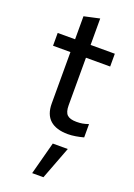

<svg xmlns="http://www.w3.org/2000/svg" viewBox="-173 -716 737 1058"><g transform="rotate(20 196.0 -186.5)"><path d="M29 0ZM131 -120V-421H29V-496H131V-631Q154 -636 176.5 -641Q199 -646 222 -651V-496H364V-421H222V-142Q222 -102 238.5 -86.5Q255 -71 293 -71Q312 -71 327 -73.5Q342 -76 363 -83V-5Q341 1 317 5Q293 9 272 9Q203 9 167 -23Q131 -55 131 -120ZM212 86H300L227 278H161Z"/></g></svg>

Font: Rosa Sans
Style: Regular
Weight: 400
Designer: Pentagram / MCKL
Foundry: Pentagram / MCKL
Version: Version 1.005;September 16, 2019;FontCreator 11.5.0.2425 64-